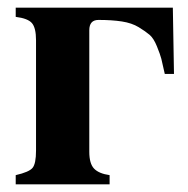

<svg xmlns="http://www.w3.org/2000/svg" viewBox="-20 -481 491 501"><path d="M213 -402V-85Q213 -54 225.5 -41Q238 -28 266 -24V0H21V-24Q56 -32 65 -43Q74 -54 74 -88V-376Q74 -408 63.5 -420.5Q53 -433 21 -437V-461H431L434 -288H410Q404 -316 401 -327.5Q398 -339 389.5 -360Q381 -381 370.5 -390Q360 -399 342 -410Q324 -421 298 -425Q272 -429 237 -429Q213 -429 213 -402Z"/></svg>

Font: STIX
Style: Bold
Weight: 700
Designer: MicroPress Inc., with final additions and corrections provided by Coen Hoffman, Elsevier (retired)
Version: Version 1.1.1